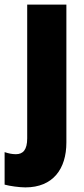

<svg xmlns="http://www.w3.org/2000/svg" viewBox="-62 -573 365 833"><path d="M48 240C168 240 226 160 226 45V-553H56V27C56 77 38 96 7 96C-9 96 -24 93 -42 87V228C-21 234 22 240 48 240Z"/></svg>

Font: Noto Sans Devanagari Condensed Black
Style: Regular
Weight: 900
Width: 3
Designer: Jelle Bosma - Monotype Design Team
Foundry: Monotype Imaging Inc.
Version: Version 2.004